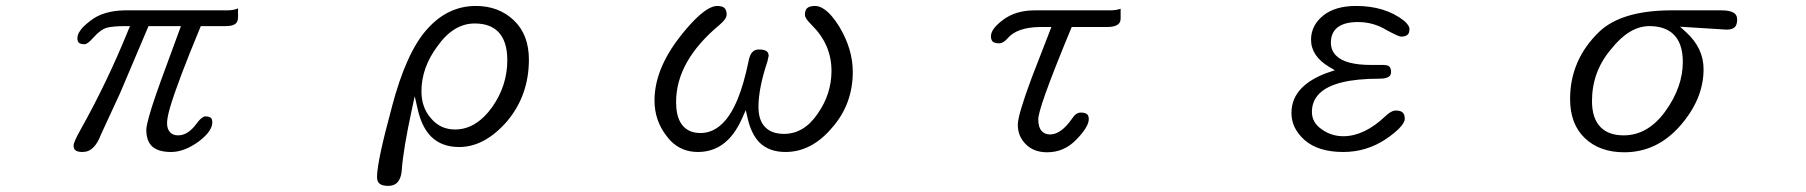

<svg xmlns="http://www.w3.org/2000/svg" viewBox="-20 -497 6040 642"><path d="M775.9 -468.8Q760.7 -462.4 740.2 -462.4H397.5Q324.7 -461.4 281.7 -427.2Q268.6 -417 261.7 -410.4Q254.9 -403.8 250.7 -398.2Q246.6 -392.6 243.7 -387.7Q238.8 -377.9 238.8 -369.1Q238.8 -359.4 243.2 -354.5Q249 -349.1 262.7 -349.1Q272.9 -349.1 292 -371.1Q316.4 -398.4 337.4 -404.3Q357.9 -409.7 399.4 -409.7H414.6L408.7 -395.5Q338.4 -222.2 250 -64.5Q226.1 -22 226.1 -10.7Q226.1 -0.5 231 4.4Q237.8 11.2 255.9 11.2Q276.9 11.2 292 -3.9Q307.1 -19 317.9 -47.9L381.3 -185.1L476.6 -409.7H585L517.6 -226.1Q480 -122.1 471.7 -81.1Q469.2 -68.8 469.2 -63.5Q469.2 -27.3 487.3 -8.8Q507.8 11.2 552 11.2Q596.2 11.2 644.5 -23.9Q689.9 -58.1 689.9 -87.9Q689.9 -97.7 685.5 -102.5Q679.7 -107.9 666 -107.9Q663.6 -107.9 659.2 -105.5Q648.9 -100.1 635.3 -81.1Q629.9 -73.7 623 -66.9Q600.6 -44.4 575.2 -44.4Q558.6 -44.4 549.3 -54.2Q538.6 -64.5 538.6 -85Q538.6 -102.5 548.3 -136.7Q572.3 -219.2 651.4 -409.7H735.4Q759.3 -409.7 769 -418.9Q775.9 -426.3 775.9 -439.5Z M1502 -64Q1452.1 -64 1420.9 -101.6Q1389.2 -137.7 1389.2 -191.4Q1389.2 -271 1442.9 -342.8Q1496.6 -418.5 1567.4 -418.5Q1617.7 -418.5 1645.5 -391.1Q1676.3 -359.9 1676.3 -295.9Q1676.3 -210.4 1625.5 -138.7Q1613.8 -122.1 1600.1 -108.4Q1555.7 -64 1502 -64ZM1240.7 94.7Q1240.7 108.9 1247.6 115.7Q1256.3 124.5 1277.3 124.5Q1303.2 124.5 1314 106Q1322.3 92.3 1323.7 68.8V68.4Q1328.6 1.5 1356.9 -129.9L1366.7 -175.3L1377 -130.4Q1390.6 -71.3 1421.4 -40.5Q1456.5 -5.4 1515.6 -5.4Q1600.6 -5.4 1675.8 -91.8Q1748.5 -178.7 1748.5 -297.9Q1748.5 -381.3 1698 -429.2Q1647.5 -477.1 1571.3 -477.1Q1477.1 -477.1 1408.2 -399.4Q1338.4 -322.3 1290 -138.2V-137.7Q1240.7 43.5 1240.7 94.7ZM1442.9 -342.8Q1442.9 -342.8 1442.9 -342.8ZM1420.9 -101.6Q1420.9 -101.6 1420.9 -101.6Z M2313.5 11.2Q2373.5 11.2 2415 -30.3Q2441.9 -57.1 2461.4 -101.1L2473.6 -128.9L2480.5 -99.1Q2492.7 -47.9 2519.5 -20.5Q2551.8 11.2 2606.4 11.2Q2693.4 11.2 2761.7 -69.3Q2831.5 -148.4 2831.5 -256.8Q2831.5 -332 2787.1 -406.7Q2760.7 -449.7 2735.8 -466.3Q2720.2 -477.1 2705.1 -477.1Q2686.5 -477.1 2678.2 -469.2Q2671.4 -461.9 2671.4 -447.3Q2671.4 -439.5 2682.1 -426.3Q2687 -420.4 2695.8 -411.6Q2760.3 -347.2 2760.3 -259.8Q2760.3 -183.1 2714.4 -117.2Q2668.5 -49.3 2601.6 -49.3Q2561 -49.3 2539.1 -71.3Q2516.1 -94.2 2516.1 -139.6Q2516.1 -201.7 2545.9 -291L2550.3 -310.5Q2549.8 -321.3 2543 -326.2Q2534.7 -331.5 2517.6 -331.5Q2504.4 -331.5 2496.6 -323.7Q2486.8 -314 2482.9 -292Q2467.3 -216.3 2446.3 -165Q2412.6 -83 2361.8 -60.5Q2342.8 -52.2 2322.3 -52.2Q2275.4 -52.2 2254.9 -88.4Q2240.7 -113.3 2240.7 -156.2Q2240.7 -293 2386.2 -414.1Q2409.7 -433.6 2409.7 -448.2Q2409.7 -462.9 2402.6 -470Q2395.5 -477.1 2377.9 -477.1Q2349.1 -477.1 2302.7 -430.7Q2279.3 -407.2 2252.4 -372.6Q2168.5 -264.2 2168.5 -161.1Q2168.5 -93.3 2209.5 -41.5Q2216.3 -32.2 2223.1 -25.4Q2259.8 11.2 2313.5 11.2Z M3481.4 12.2Q3538.6 12.2 3579.6 -30.8Q3620.6 -73.2 3620.6 -98.6Q3620.6 -109.4 3615.7 -114.3Q3609.4 -120.6 3593.8 -120.6Q3577.6 -120.6 3564.9 -100.6Q3527.8 -47.4 3491.2 -47.4Q3474.6 -47.4 3464.4 -57.6Q3451.7 -70.3 3451.7 -97.7Q3451.7 -115.7 3473.6 -178.2Q3500.5 -254.9 3563.5 -406.7H3681.6Q3718.8 -406.7 3725.6 -425.3Q3727.1 -429.7 3727.1 -436.5V-467.8Q3712.4 -462.4 3692.4 -462.4H3440.4Q3375.5 -462.4 3333.5 -430.2Q3293.5 -400.4 3293.5 -376Q3293.5 -364.3 3298.8 -358.4Q3305.7 -352.1 3321.3 -352.1Q3334.5 -352.1 3348.6 -368.2Q3379.9 -405.8 3458 -406.7H3480.5H3495.6L3429.7 -236.8Q3383.3 -112.3 3383.3 -80.1Q3383.3 -40.5 3410.6 -14.2Q3437 12.2 3481.4 12.2Z M4657.2 -66.4Q4677.2 -86.4 4677.2 -100.1Q4677.2 -113.8 4670.4 -120.6Q4663.6 -127.4 4646.5 -127.4Q4637.7 -127.4 4626 -119.6Q4619.1 -115.2 4612.8 -108.9Q4542 -41.5 4471.7 -41.5Q4432.1 -41.5 4400.4 -64Q4366.7 -86.4 4366.7 -122.8Q4366.7 -159.2 4391.6 -184.1Q4441.4 -233.9 4592.8 -233.9Q4617.7 -233.9 4626.5 -242.7Q4631.3 -247.6 4631.3 -256.8Q4631.3 -268.6 4625.7 -274.2Q4620.1 -279.8 4605.5 -279.8H4565.4Q4478.5 -279.8 4447.8 -311Q4430.2 -328.1 4430.2 -354.5Q4430.2 -383.3 4447.3 -400.9Q4470.2 -423.3 4520.5 -423.3Q4572.3 -423.3 4616.2 -396.5Q4653.8 -376 4664.1 -374.5Q4680.2 -374.5 4687 -381.3Q4692.9 -387.2 4692.9 -400.4Q4692.9 -411.6 4674.8 -427.7Q4611.3 -477.1 4514.6 -477.1Q4444.8 -477.1 4404.8 -445.3Q4363.8 -412.1 4363.8 -364.3Q4363.8 -309.6 4424.3 -273.4L4443.4 -262.2L4413.6 -252Q4362.3 -232.4 4333.5 -203.6Q4298.3 -168.5 4298.3 -119.1Q4298.3 -67.4 4342.8 -28.3Q4388.2 11.2 4471.7 11.2Q4549.8 11.2 4615.2 -32.7Q4642.1 -51.3 4657.2 -66.4Z M5409.2 -44.4Q5359.4 -44.4 5332.5 -71.3Q5303.2 -100.6 5303.2 -159.2Q5303.2 -256.8 5366.2 -331.5Q5427.7 -409.7 5495.1 -409.7Q5548.3 -409.7 5576.7 -381.3Q5606.9 -351.1 5606.9 -290Q5606.9 -206.5 5549.3 -126Q5490.7 -44.4 5409.2 -44.4ZM5676.3 -265.6Q5676.3 -335.4 5619.1 -388.2L5597.7 -407.7L5753.4 -397.9Q5772 -397.9 5780.8 -406.2Q5788.6 -414.6 5788.6 -431.6Q5788.6 -443.8 5781.7 -450.7Q5774.4 -458 5757.3 -460.9Q5748 -462.4 5736.3 -462.4H5565.4Q5400.9 -461.4 5326.7 -390.1Q5230 -296.4 5230 -166Q5230 -82.5 5278.8 -35.6Q5328.6 12.2 5411.1 12.2Q5520.5 12.2 5598.4 -76.9Q5676.3 -166 5676.3 -265.6Z"/></svg>

Font: YuPearl-ExtraLight
Style: ExtraLight
Weight: 200
Designer: Max Yao
Foundry: Max-Everyday
Version: Version 1.011; ttfautohint (v1.8.3)